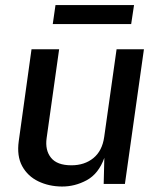

<svg xmlns="http://www.w3.org/2000/svg" viewBox="-20 -706 608 737"><path d="M217 10Q167.5 9.5 127 -10Q86.5 -29.5 65.2 -68.2Q44 -107 52 -164.5L101 -517H207L159 -176Q152.5 -129.5 175.8 -100.5Q199 -71.5 254 -71.5Q304.5 -71.5 338.5 -99.2Q372.5 -127 380 -180.5L427.5 -517H532.5L459.5 0H378L380.5 -100Q358.5 -39 312.8 -14.2Q267 10.5 217 10ZM182.5 -613.5 193 -686.5H494.5L483.5 -613.5Z"/></svg>

Font: Public Sans Medium
Style: Italic
Weight: 500
Italic angle: -8°
Designer: The Public Sans project authors (U.S. Web Design System). Libre Franklin designed by Pablo Impallari and Rodrigo Fuenzal
Version: Version 1.007; ttfautohint (v1.8.1) -l 8 -r 50 -G 200 -x 14 